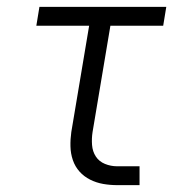

<svg xmlns="http://www.w3.org/2000/svg" viewBox="-20 -540 540 560"><path d="M323 0Q301 0 281 -3.5Q261 -7 243 -16Q225 -25 212 -39.5Q199 -54 192.5 -73Q186 -92 185.5 -113Q185 -134 188 -155L240 -465H86L95 -520H465L456 -465H302L250 -155Q247 -136 248.5 -117Q250 -98 259.5 -83.5Q269 -69 286 -62Q303 -55 322 -55H387V0Z"/></svg>

Font: Iosevka Curly Slab Light
Style: Italic
Weight: 300
Italic angle: -9°
Monospace: yes
Designer: Belleve Invis
Foundry: Belleve Invis
Version: Version 22.1.2; ttfautohint (v1.8.4)